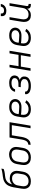

<svg xmlns="http://www.w3.org/2000/svg" viewBox="2001 -2791 798 4840"><g transform="rotate(-90 2400.0 -371.0)"><path d="M251 8Q220 8 190.5 2Q161 -4 136 -18.5Q111 -33 93.5 -56.5Q76 -80 67.5 -108Q59 -136 59.5 -166.5Q60 -197 65 -228L81 -323Q82 -333 83.5 -342Q85 -351 87 -360Q92 -393 98 -426.5Q104 -460 114 -492.5Q124 -525 140 -557Q156 -589 180.5 -615Q205 -641 236.5 -658.5Q268 -676 301.5 -685Q335 -694 368.5 -698Q402 -702 436 -706.5Q470 -711 503.5 -718Q537 -725 570 -735L560 -677Q532 -666 503 -659.5Q474 -653 444.5 -649Q415 -645 385.5 -642.5Q356 -640 327 -632.5Q298 -625 270.5 -609.5Q243 -594 223 -570.5Q203 -547 190.5 -519Q178 -491 171 -462Q186 -478 204.5 -490.5Q223 -503 242.5 -510.5Q262 -518 283 -521Q304 -524 325 -524Q355 -524 384.5 -517.5Q414 -511 438.5 -496Q463 -481 480 -458Q497 -435 505 -407Q513 -379 513 -348.5Q513 -318 508 -288L492 -192Q488 -164 478 -137Q468 -110 451.5 -86Q435 -62 411.5 -43Q388 -24 361 -12.5Q334 -1 306 3.5Q278 8 251 8ZM252 -50Q273 -50 293.5 -53.5Q314 -57 333.5 -66Q353 -75 370 -90Q387 -105 399 -123Q411 -141 418 -161Q425 -181 428 -202L444 -297Q448 -318 448.5 -339.5Q449 -361 444 -381Q439 -401 427.5 -417.5Q416 -434 399.5 -445.5Q383 -457 362.5 -461.5Q342 -466 321 -466Q300 -466 279.5 -462.5Q259 -459 240 -450Q221 -441 204 -427Q187 -413 174.5 -395.5Q162 -378 155 -358Q148 -338 145 -318L128 -218Q125 -197 124.5 -175.5Q124 -154 129 -134.5Q134 -115 145 -98Q156 -81 173 -70Q190 -59 210.5 -54.5Q231 -50 252 -50Z M851 8Q820 8 790.5 2Q761 -4 736 -18.5Q711 -33 693.5 -56.5Q676 -80 667.5 -108Q659 -136 659.5 -166.5Q660 -197 665 -228L683 -338Q688 -366 697.5 -393Q707 -420 723.5 -444Q740 -468 763.5 -487Q787 -506 814 -517.5Q841 -529 868.5 -535Q896 -541 924 -541Q955 -541 984.5 -533.5Q1014 -526 1039 -511.5Q1064 -497 1081.5 -474Q1099 -451 1107.5 -422.5Q1116 -394 1116 -363.5Q1116 -333 1110 -302L1092 -192Q1088 -164 1078 -137Q1068 -110 1051.5 -86Q1035 -62 1011.5 -43Q988 -24 961 -12.5Q934 -1 906 3.5Q878 8 851 8ZM852 -50Q873 -50 893.5 -53.5Q914 -57 933.5 -66Q953 -75 970 -90Q987 -105 999 -123Q1011 -141 1018 -161Q1025 -181 1028 -202L1047 -312Q1050 -333 1050.5 -354.5Q1051 -376 1046 -396Q1041 -416 1029.5 -433Q1018 -450 1001 -460.5Q984 -471 963 -475.5Q942 -480 921 -480Q900 -480 879.5 -476Q859 -472 840 -463Q821 -454 804 -439.5Q787 -425 775.5 -407Q764 -389 757 -369Q750 -349 747 -328L728 -218Q725 -197 724.5 -175.5Q724 -154 729 -134.5Q734 -115 745 -98Q756 -81 773 -70Q790 -59 810.5 -54.5Q831 -50 852 -50Z M1167 0 1176 -58Q1193 -58 1209.5 -63Q1226 -68 1239.5 -79.5Q1253 -91 1262.5 -105.5Q1272 -120 1279 -136Q1286 -152 1290.5 -168.5Q1295 -185 1298.5 -201Q1302 -217 1305 -233.5Q1308 -250 1310 -266Q1311 -271 1312 -275Q1313 -279 1313 -283L1354 -530H1740L1652 0H1587L1665 -472H1410L1376 -271Q1373 -248 1369 -225Q1365 -202 1359 -179.5Q1353 -157 1345 -134.5Q1337 -112 1325 -90.5Q1313 -69 1296 -50.5Q1279 -32 1257.5 -19.5Q1236 -7 1213 -3.5Q1190 0 1167 0Z M2071 8Q2047 8 2023 5.5Q1999 3 1977 -4.5Q1955 -12 1936 -24Q1917 -36 1902 -52.5Q1887 -69 1877.5 -89.5Q1868 -110 1863 -133Q1858 -156 1859.5 -180Q1861 -204 1865 -228L1883 -338Q1888 -366 1897.5 -393Q1907 -420 1924 -444.5Q1941 -469 1965 -488Q1989 -507 2016 -518.5Q2043 -530 2071 -534Q2099 -538 2127 -538Q2153 -538 2179 -534.5Q2205 -531 2228.5 -522Q2252 -513 2271.5 -497.5Q2291 -482 2303.5 -460.5Q2316 -439 2320.5 -413.5Q2325 -388 2321 -362Q2317 -341 2307 -320.5Q2297 -300 2281 -284Q2265 -268 2245.5 -257Q2226 -246 2204.5 -239.5Q2183 -233 2161.5 -231Q2140 -229 2119 -229Q2096 -229 2072.5 -230Q2049 -231 2025.5 -232Q2002 -233 1978.5 -235Q1955 -237 1932 -242L1928 -218Q1925 -196 1925 -173.5Q1925 -151 1932 -130.5Q1939 -110 1953 -94Q1967 -78 1985.5 -68Q2004 -58 2026 -54Q2048 -50 2071 -50Q2094 -50 2117 -54Q2140 -58 2162 -69Q2184 -80 2202.5 -96.5Q2221 -113 2234 -134L2292 -108Q2275 -80 2250 -56.5Q2225 -33 2195 -18.5Q2165 -4 2133.5 2Q2102 8 2071 8ZM2129 -284Q2142 -284 2156 -286Q2170 -288 2183.5 -292Q2197 -296 2209.5 -303Q2222 -310 2232 -320.5Q2242 -331 2248.5 -344Q2255 -357 2257 -370Q2260 -387 2256.5 -403.5Q2253 -420 2244 -433.5Q2235 -447 2221.5 -456Q2208 -465 2193 -470.5Q2178 -476 2161 -478Q2144 -480 2127 -480Q2106 -480 2085 -477Q2064 -474 2044 -465Q2024 -456 2006.5 -441.5Q1989 -427 1976.5 -408.5Q1964 -390 1957 -369.5Q1950 -349 1947 -328L1942 -300Q1965 -295 1988 -293Q2011 -291 2035 -290Q2059 -289 2082 -286.5Q2105 -284 2129 -284Z M2655 8Q2630 8 2605.5 6Q2581 4 2557.5 -2Q2534 -8 2512.5 -18Q2491 -28 2475 -44.5Q2459 -61 2450.5 -84Q2442 -107 2447 -132Q2447 -133 2447 -134.5Q2447 -136 2448 -138H2512Q2512 -137 2512 -136Q2512 -135 2512 -134Q2509 -118 2516 -103.5Q2523 -89 2534.5 -79.5Q2546 -70 2560.5 -64.5Q2575 -59 2590.5 -55.5Q2606 -52 2622.5 -51Q2639 -50 2655 -50Q2672 -50 2689 -51Q2706 -52 2723 -55.5Q2740 -59 2757 -65.5Q2774 -72 2789 -82Q2804 -92 2814 -108Q2824 -124 2826 -141Q2829 -158 2825.5 -175.5Q2822 -193 2811 -205.5Q2800 -218 2785 -226Q2770 -234 2754 -238.5Q2738 -243 2720 -245Q2702 -247 2685 -247H2622L2632 -305H2694Q2710 -305 2725.5 -306Q2741 -307 2756.5 -310Q2772 -313 2787.5 -318.5Q2803 -324 2817 -333.5Q2831 -343 2840 -357.5Q2849 -372 2851 -388Q2854 -403 2850.5 -418Q2847 -433 2837.5 -444Q2828 -455 2814.5 -462Q2801 -469 2786.5 -473Q2772 -477 2756.5 -478.5Q2741 -480 2726 -480Q2702 -480 2678.5 -476.5Q2655 -473 2632.5 -462.5Q2610 -452 2592.5 -432.5Q2575 -413 2570 -390H2506Q2512 -425 2534 -456Q2556 -487 2588 -506Q2620 -525 2655.5 -531.5Q2691 -538 2726 -538Q2751 -538 2775.5 -535.5Q2800 -533 2822.5 -525.5Q2845 -518 2864.5 -505Q2884 -492 2897.5 -472.5Q2911 -453 2915.5 -429Q2920 -405 2916 -380Q2912 -361 2903 -342.5Q2894 -324 2878.5 -310.5Q2863 -297 2844 -288.5Q2825 -280 2806 -274Q2827 -266 2845.5 -252.5Q2864 -239 2876 -220.5Q2888 -202 2891 -178.5Q2894 -155 2890 -131Q2886 -107 2874 -84Q2862 -61 2842 -45Q2822 -29 2798.5 -18.5Q2775 -8 2751 -2Q2727 4 2703 6Q2679 8 2655 8Z M3035 0 3123 -530H3188L3151 -303H3437L3475 -530H3540L3452 0H3387L3428 -245H3141L3100 0Z M3871 8Q3847 8 3823 5.5Q3799 3 3777 -4.5Q3755 -12 3736 -24Q3717 -36 3702 -52.5Q3687 -69 3677.5 -89.5Q3668 -110 3663 -133Q3658 -156 3659.5 -180Q3661 -204 3665 -228L3683 -338Q3688 -366 3697.5 -393Q3707 -420 3724 -444.5Q3741 -469 3765 -488Q3789 -507 3816 -518.5Q3843 -530 3871 -534Q3899 -538 3927 -538Q3953 -538 3979 -534.5Q4005 -531 4028.5 -522Q4052 -513 4071.5 -497.5Q4091 -482 4103.5 -460.5Q4116 -439 4120.5 -413.5Q4125 -388 4121 -362Q4117 -341 4107 -320.5Q4097 -300 4081 -284Q4065 -268 4045.5 -257Q4026 -246 4004.5 -239.5Q3983 -233 3961.5 -231Q3940 -229 3919 -229Q3896 -229 3872.5 -230Q3849 -231 3825.5 -232Q3802 -233 3778.5 -235Q3755 -237 3732 -242L3728 -218Q3725 -196 3725 -173.5Q3725 -151 3732 -130.5Q3739 -110 3753 -94Q3767 -78 3785.5 -68Q3804 -58 3826 -54Q3848 -50 3871 -50Q3894 -50 3917 -54Q3940 -58 3962 -69Q3984 -80 4002.5 -96.5Q4021 -113 4034 -134L4092 -108Q4075 -80 4050 -56.5Q4025 -33 3995 -18.5Q3965 -4 3933.5 2Q3902 8 3871 8ZM3929 -284Q3942 -284 3956 -286Q3970 -288 3983.5 -292Q3997 -296 4009.5 -303Q4022 -310 4032 -320.5Q4042 -331 4048.5 -344Q4055 -357 4057 -370Q4060 -387 4056.5 -403.5Q4053 -420 4044 -433.5Q4035 -447 4021.5 -456Q4008 -465 3993 -470.5Q3978 -476 3961 -478Q3944 -480 3927 -480Q3906 -480 3885 -477Q3864 -474 3844 -465Q3824 -456 3806.5 -441.5Q3789 -427 3776.5 -408.5Q3764 -390 3757 -369.5Q3750 -349 3747 -328L3742 -300Q3765 -295 3788 -293Q3811 -291 3835 -290Q3859 -289 3882 -286.5Q3905 -284 3929 -284Z M4435 8Q4406 8 4378 1Q4350 -6 4328.5 -22Q4307 -38 4292.5 -62Q4278 -86 4272 -113Q4266 -140 4267 -169.5Q4268 -199 4273 -228L4323 -530H4388L4336 -218Q4333 -198 4332.5 -177Q4332 -156 4336 -136.5Q4340 -117 4350 -100Q4360 -83 4375.5 -71.5Q4391 -60 4411 -55Q4431 -50 4452 -50Q4452 -50 4452.5 -50Q4453 -50 4453 -50Q4472 -50 4491.5 -53.5Q4511 -57 4530 -66Q4549 -75 4564.5 -89Q4580 -103 4591.5 -120Q4603 -137 4609.5 -156Q4616 -175 4619 -195L4675 -530H4740L4668 -94Q4667 -85 4668 -76.5Q4669 -68 4674.5 -61.5Q4680 -55 4688 -52.5Q4696 -50 4705 -50H4721V8H4695Q4675 8 4655.5 3Q4636 -2 4622.5 -15Q4609 -28 4604 -47.5Q4599 -67 4602 -87Q4589 -65 4570.5 -46Q4552 -27 4530 -14.5Q4508 -2 4483.5 3Q4459 8 4435 8ZM4545 -610Q4516 -610 4488 -617.5Q4460 -625 4440.5 -644.5Q4421 -664 4415.5 -692.5Q4410 -721 4415 -750H4481Q4478 -733 4481 -716.5Q4484 -700 4494.5 -688.5Q4505 -677 4521 -672.5Q4537 -668 4554 -668Q4572 -668 4589.5 -672.5Q4607 -677 4621 -688.5Q4635 -700 4643.5 -716.5Q4652 -733 4655 -750H4721Q4717 -730 4710 -710.5Q4703 -691 4690.5 -674.5Q4678 -658 4660.5 -645Q4643 -632 4623.5 -624Q4604 -616 4584 -613Q4564 -610 4545 -610Z"/></g></svg>

Font: Iosevka Curly Light Extended
Style: Italic
Weight: 300
Width: 7
Italic angle: -9°
Monospace: yes
Designer: Belleve Invis
Foundry: Belleve Invis
Version: Version 11.1.0; ttfautohint (v1.8.3)